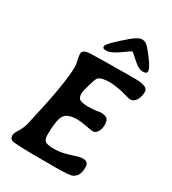

<svg xmlns="http://www.w3.org/2000/svg" viewBox="-218 -1036 1023 1145"><g transform="rotate(30 293.5 -464.0)"><path d="M415 -924.3H418.5Q442.9 -924.3 464.8 -898.4Q542 -807.1 542 -777.8V-774.4Q542 -759.3 513.7 -759.3Q485.4 -759.3 445.6 -796.1Q405.8 -833 402.1 -833Q398.4 -833 346.7 -795.9Q294.9 -758.8 263.7 -758.8H259.8Q238.8 -758.8 238.8 -771.5V-774.4Q238.8 -794.4 348.1 -887.2Q392.1 -924.3 415 -924.3ZM340.8 -4.4H265.6Q76.2 -4.4 50.3 -12.2Q31.7 -18.1 31.7 -44.9Q31.7 -56.2 50.3 -85.7Q68.8 -115.2 76.7 -147.9Q150.9 -466.8 150.9 -580.6Q150.9 -594.2 144.5 -623Q138.2 -651.9 138.2 -664.6Q138.2 -686.5 167.5 -693.4Q184.1 -697.3 238.8 -697.3L275.4 -698.2L425.3 -699.7H499.5Q586.9 -699.7 586.9 -661.1Q586.9 -627.4 571.8 -602.8Q556.6 -578.1 533.2 -578.1Q525.4 -578.1 507.3 -583.5Q430.2 -606.4 375.2 -606.4Q320.3 -606.4 300.3 -586.9Q293 -579.6 278.3 -529.8Q263.7 -480 263.7 -463.9Q263.7 -432.1 282.5 -423.8Q301.3 -415.5 335 -415.5Q368.7 -415.5 388.2 -418.5L420.4 -423.3Q449.7 -423.3 463.9 -413.3Q478 -403.3 478 -368.2Q478 -333 458.5 -313Q448.2 -302.2 435.1 -302.2Q421.9 -302.2 385 -309.8Q348.1 -317.4 317.9 -317.4Q251 -317.4 231.2 -281.7Q211.4 -246.1 211.4 -150.9Q211.4 -115.2 227.5 -105.5Q243.7 -95.7 282.5 -95.7Q321.3 -95.7 352.5 -103.3Q383.8 -110.8 415.8 -121.6Q447.8 -132.3 466.8 -132.3Q485.8 -132.3 495.4 -123.3Q504.9 -114.3 504.9 -90.8Q504.9 -31.2 463.9 -13.2Q444.3 -4.4 340.8 -4.4Z"/></g></svg>

Font: Averia Libre
Style: Bold Italic
Weight: 700
Italic angle: -6.90001°
Version: Version 1.002